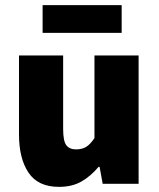

<svg xmlns="http://www.w3.org/2000/svg" viewBox="-20 -716 618 748"><path d="M210 12Q128 12 91 -43.5Q54 -99 54 -192V-500H226V-214Q226 -166 238.5 -150Q251 -134 276 -134Q300 -134 316 -144Q332 -154 348 -178V-500H520V0H380L368 -66H364Q334 -30 297.5 -9Q261 12 210 12ZM146 -588V-696H454V-588Z"/></svg>

Font: Assistant ExtraLight ExtraBold
Style: Regular
Weight: 800
Version: Version 3.000